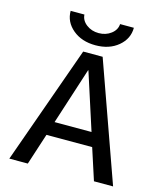

<svg xmlns="http://www.w3.org/2000/svg" viewBox="-135 -1044 974 1144"><g transform="rotate(15 352.0 -472.5)"><path d="M157 -945H242Q244 -909 276 -884.5Q308 -860 352 -860Q396 -860 428 -884.5Q460 -909 462 -945H547Q547 -877 492 -831Q437 -785 352 -785Q267 -785 212 -831Q157 -877 157 -945ZM32 0 292 -730H412L672 0H554L491 -194H209L146 0ZM236 -280H464L351 -630H349Z"/></g></svg>

Font: M PLUS 1p Medium
Style: Regular
Weight: 500
Version: Version 1.062